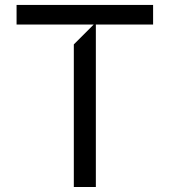

<svg xmlns="http://www.w3.org/2000/svg" viewBox="-20 -747 678 767"><path d="M354.4 -649.1H46.2V-727.3H591.6V-649.1H362.9V0H274.9V-569.6Z"/></svg>

Font: Riot Sans
Style: Regular
Weight: 400
Designer: Rasmus Andersson
Foundry: rsms
Version: Version 4.001